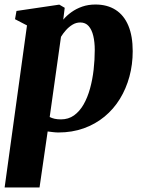

<svg xmlns="http://www.w3.org/2000/svg" viewBox="-20 -576 636 850"><path d="M0.5 254 99.5 -463.5 46.5 -491 53 -527.5 242.5 -555.5 266.5 -541.5 260 -489Q275 -507 296.2 -522.2Q317.5 -537.5 344.2 -546.8Q371 -556 402.5 -556Q455 -556 492 -532.2Q529 -508.5 548.2 -462.5Q567.5 -416.5 567.5 -349.5Q567.5 -290.5 553 -237Q538.5 -183.5 510.8 -138.2Q483 -93 442.8 -59.8Q402.5 -26.5 351 -8Q299.5 10.5 238.5 10.5Q227.5 10.5 215.2 9Q203 7.5 191 6L155 254ZM200 -58Q209.5 -53 221.8 -50.2Q234 -47.5 250 -47.5Q283 -47.5 307.8 -65.2Q332.5 -83 350 -113.5Q367.5 -144 378.5 -183.8Q389.5 -223.5 394.5 -267.5Q399.5 -311.5 399.5 -355Q399.5 -389.5 393 -417Q386.5 -444.5 372.5 -460.5Q358.5 -476.5 335.5 -476.5Q317 -476.5 301 -466.8Q285 -457 272 -442.5Q259 -428 250 -413Z"/></svg>

Font: Merriweather 48pt Black
Style: Italic
Weight: 900
Italic angle: -7.8°
Version: Version 2.101